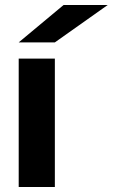

<svg xmlns="http://www.w3.org/2000/svg" viewBox="-20 -750 452 770"><path d="M55 0V-515H200V0ZM200 -580 412 -730H235L55 -580Z"/></svg>

Font: Zen Dots
Style: Regular
Weight: 400
Designer: Yoshimichi Ohira
Foundry: A-1 Corp ZenFonts
Version: Version 1.000; ttfautohint (v1.8.3)